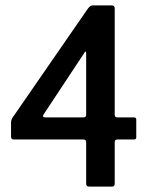

<svg xmlns="http://www.w3.org/2000/svg" viewBox="-20 -693 557 713"><path d="M311 0Q300 0 300 -11V-165Q300 -175 290 -175H32Q21 -175 21 -185V-239Q21 -246 25 -253.5Q29 -261 32 -264L307 -662Q312 -668 316 -670.5Q320 -673 325 -673H395Q406 -673 406 -662V-267Q406 -257 416 -257H478Q486 -257 486 -249V-183Q486 -175 478 -175H416Q406 -175 406 -165V-11Q406 0 396 0ZM147 -257H290Q300 -257 300 -267V-496Q300 -501 298 -501.5Q296 -502 294 -498L142 -268Q138 -262 140.5 -259.5Q143 -257 147 -257Z"/></svg>

Font: Glory Thin SemiBold
Style: Regular
Weight: 600
Version: Version 1.011